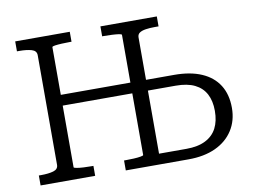

<svg xmlns="http://www.w3.org/2000/svg" viewBox="-77 -821 1229 932"><g transform="rotate(-10 538.0 -355.0)"><path d="M204 -416H597V-363H204ZM51 0V-49H62Q99 -49 123 -56Q147 -63 147 -85V-625Q147 -647 123 -654Q99 -661 62 -661H51V-710H320V-661H311Q292 -661 272 -660Q252 -659 238 -657Q224 -655 224 -651V-59Q224 -56 238 -53.5Q252 -51 272 -50Q292 -49 311 -49H320V0ZM471 0V-49H480Q499 -49 519 -50Q539 -51 553 -53.5Q567 -56 567 -59V-651Q567 -655 553 -657Q539 -659 519 -660Q499 -661 480 -661H471V-710H749V-661H729Q705 -661 685.5 -658Q666 -655 655 -647.5Q644 -640 644 -625V-52H779Q836 -52 873.5 -71Q911 -90 929 -125Q947 -160 947 -210Q947 -259 929 -293Q911 -327 874.5 -345Q838 -363 781 -363H621V-416H783Q862 -416 917.5 -392Q973 -368 1002 -322Q1031 -276 1031 -210Q1031 -147 1000.5 -99.5Q970 -52 914 -26Q858 0 780 0Z"/></g></svg>

Font: Roboto Serif Light
Style: Regular
Weight: 300
Designer: Greg Gazdowicz
Foundry: Commercial Type
Version: Version 1.008